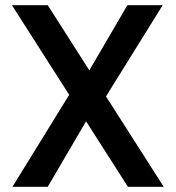

<svg xmlns="http://www.w3.org/2000/svg" viewBox="-20 -720 677 740"><path d="M473 0 26 -700H164L611 0ZM28 0 266 -386 336 -294 164 0ZM369 -317 301 -409 471 -700H607Z"/></svg>

Font: Host Grotesk SemiBold
Style: Regular
Weight: 600
Designer: Doukan Karapınar
Foundry: Element Type
Version: Version 1.003